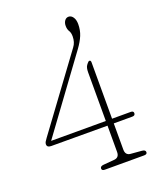

<svg xmlns="http://www.w3.org/2000/svg" viewBox="-133 -785 713 866"><g transform="rotate(-20 224.0 -352.0)"><path d="M298.5 -438Q298.5 -461 306 -471L310.5 -477Q317 -485.5 321.5 -485.5Q328.5 -485.5 328.5 -475.5V-205H418Q431.5 -205 431.5 -194.5Q431.5 -182.5 417.5 -182.5H328.5V-56.5Q328.5 -30 352 -27.5L406 -23Q422.5 -21.5 422.5 -10.5Q422.5 0 408 0H219Q205 0 205 -10.5Q205 -21.5 221.5 -23L275 -27.5Q298.5 -30 298.5 -56.5V-182.5L28.5 -183Q8.5 -183 8.5 -198.5Q8.5 -204.5 11.8 -210.2Q15 -216 21.5 -224.5L273.5 -567Q288.5 -586.5 288.5 -615Q288.5 -632.5 281.8 -642.8Q275 -653 275 -670Q275 -684.5 282.2 -694.5Q289.5 -704.5 301 -704.5Q313.5 -704.5 322.2 -692Q331 -679.5 331 -658Q331 -629.5 321 -605Q311 -580.5 290.5 -552.5L36 -205H298.5Z"/></g></svg>

Font: Fraunces 144pt S100 Thin
Style: Regular
Weight: 100
Version: Version 1.000; ttfautohint (v1.8.3)